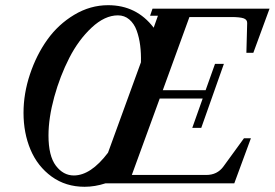

<svg xmlns="http://www.w3.org/2000/svg" viewBox="-20 -696 1043 729"><path d="M301.3 13.2Q229.5 13.2 176 -25.6Q122.6 -64.5 95.9 -127.7Q69.3 -190.9 69.3 -267.6Q69.3 -340.8 93.8 -414.1Q118.2 -487.3 159.7 -545.4Q201.2 -603.5 262 -639.9Q322.8 -676.3 390.6 -676.3Q498.5 -676.3 563.5 -590.8L579.6 -636.2H549.8L559.1 -663.1H1003.4L941.9 -495.6H915.5L918.5 -608.4Q918.9 -621.6 904.8 -626.5Q890.6 -631.3 858.4 -631.3H699.2L598.1 -353.5H760.7L796.4 -453.6H830.1L744.1 -210.4H710L749.5 -321.8H586.4L480.5 -31.7H763.2Q804.7 -31.7 828.1 -63.5L906.2 -170.9H932.6L869.6 0H380.9Q340.3 13.2 301.3 13.2ZM260.3 -29.8Q324.7 -29.8 390.1 -116.2L515.1 -459.5Q516.1 -493.2 512.2 -523.7Q508.3 -554.2 498.8 -580.3Q489.3 -606.4 470.9 -622.1Q452.6 -637.7 427.7 -637.7Q377.9 -637.7 328.1 -591.3Q278.3 -544.9 243.2 -476.3Q208 -407.7 186 -327.9Q164.1 -248 164.1 -181.6Q164.1 -104 192.1 -66.9Q220.2 -29.8 260.3 -29.8Z"/></svg>

Font: Elstob 14pt SemiBold
Style: Italic
Weight: 600
Italic angle: -20°
Designer: Peter S. Baker
Version: Version 1.015